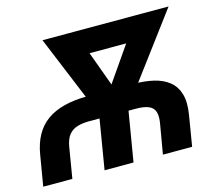

<svg xmlns="http://www.w3.org/2000/svg" viewBox="-103 -857 1109 986"><g transform="rotate(-15 451.0 -364.0)"><path d="M164.6 0H9.8L37.1 -162.5Q56.2 -279.3 132.5 -334.4Q208.8 -389.6 349 -390H593.8Q653.6 -390 701.5 -378.7Q749.4 -367.3 781.6 -341.2Q813.9 -315 826.5 -271.3Q839.2 -227.6 828.3 -162.5L801.4 0H646.1L674 -162.5Q682.7 -218.8 659 -241.4Q635.3 -263.9 572.1 -263.7H327.9Q291.4 -263.9 263.1 -255.9Q234.9 -247.9 216.7 -226.1Q198.5 -204.3 191.6 -162.5ZM728.7 -727.5 708.4 -600.6H321.7L342.6 -727.5ZM435.7 -346.7 699.8 -727.5H871.1L527.3 -267H441.6ZM370.5 -727.5 510.9 -343.4 476.4 -267H391L200.8 -727.5ZM551.4 -368.6 489.8 0H335.9L397.1 -368.6Z"/></g></svg>

Font: Inter Tight
Style: Italic
Weight: 400
Italic angle: -9.39999°
Designer: Rasmus Andersson
Foundry: rsms
Version: Version 3.002